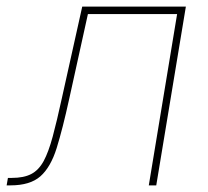

<svg xmlns="http://www.w3.org/2000/svg" viewBox="-61 -559 626 579"><path d="M-41 0 -37.1 -22.5H-25.4Q10.7 -22.5 33.2 -34.2Q55.7 -45.9 70.6 -73.2Q85.4 -100.6 97.9 -147Q110.4 -193.4 125.5 -262.7L187 -539.1H499.5L410.2 0H387.7L473.1 -516.6H204.1L147.9 -261.7Q127.9 -170.4 109.9 -112.5Q91.8 -54.7 60.8 -27.3Q29.8 0 -29.3 0Z"/></svg>

Font: Inter 18pt Thin
Style: Italic
Weight: 250
Italic angle: -9.3988°
Version: Version 4.001;git-66647c0bb